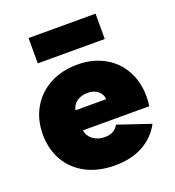

<svg xmlns="http://www.w3.org/2000/svg" viewBox="-134 -828 863 947"><g transform="rotate(-20 298.0 -355.0)"><path d="M25.4 -252Q25.4 -330.1 60.8 -390.6Q96.2 -451.2 159.2 -484.4Q222.2 -517.6 301.8 -517.6Q380.9 -517.6 441.9 -484.4Q502.9 -451.2 536.6 -390.9Q570.3 -330.6 570.3 -252Q570.3 -228 566.4 -203.1H217.8Q222.7 -172.4 248 -153.6Q273.4 -134.8 309.6 -134.8Q335.4 -134.8 353.5 -145Q371.6 -155.3 380.9 -173.8L551.8 -116.2Q519.5 -54.7 457.5 -20.5Q395.5 13.7 309.6 13.7Q223.6 13.7 159.4 -19.5Q95.2 -52.7 60.3 -112.8Q25.4 -172.9 25.4 -252ZM378.9 -308.6Q377 -335 356.2 -352.1Q335.4 -369.1 301.8 -369.1Q269 -369.1 245.8 -352.8Q222.7 -336.4 217.8 -308.6ZM473.6 -589.8H122.1V-722.7H473.6Z"/></g></svg>

Font: Wanted Sans ExtraBlack
Style: Regular
Weight: 900
Designer: Original Design by Kil Hyung-jin and Kang Hanbin, Wanted Lab, Inc; Hangeul from Source Han Sans by Jang Soo-young and Ka
Foundry: Wanted Lab, Inc.
Version: Version 1.001